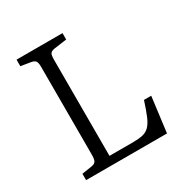

<svg xmlns="http://www.w3.org/2000/svg" viewBox="-161 -833 934 966"><g transform="rotate(-30 305.5 -350.0)"><path d="M65 0V-37L123 -46Q141 -49 147.5 -59Q154 -69 154 -97V-607Q154 -632 147 -641Q140 -650 120 -653L65 -662V-700H332V-663L260 -653Q240 -650 234 -641Q228 -632 228 -606V-47H365Q398 -47 420.5 -52Q443 -57 459 -72.5Q475 -88 488.5 -119.5Q502 -151 519 -204H561L535 0Z"/></g></svg>

Font: Literata 12pt Light
Style: Regular
Weight: 300
Designer: Latin by Veronika Burian and Jose Scaglione. Greek by Irene Vlachou. Cyrillic by Vera Evstafieva.
Foundry: TypeTogether
Version: Version 3.002